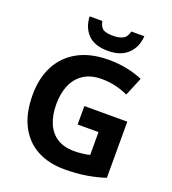

<svg xmlns="http://www.w3.org/2000/svg" viewBox="-165 -1060 1066 1193"><g transform="rotate(20 367.5 -463.5)"><path d="M381 -402H665V-31Q609 -12 542.5 -1Q476 10 399 10Q293 10 216 -32Q139 -74 97 -156Q55 -238 55 -358Q55 -470 98.5 -552Q142 -634 225 -679Q308 -724 428 -724Q492 -724 549.5 -712Q607 -700 652 -680L601 -558Q563 -576 519 -586.5Q475 -597 427 -597Q354 -597 306.5 -565.5Q259 -534 236 -479.5Q213 -425 213 -355Q213 -282 235.5 -228.5Q258 -175 303 -146Q348 -117 417 -117Q445 -117 473 -120.5Q501 -124 519 -129V-280H381ZM583 -937Q578 -863 531 -818.5Q484 -774 400 -774Q313 -774 269 -818Q225 -862 221 -937H305Q314 -895 336 -884Q358 -873 401 -873Q436 -873 462 -885.5Q488 -898 497 -937Z"/></g></svg>

Font: Noto Sans Cherokee
Style: Regular
Weight: 400
Designer: Monotype Design Team
Foundry: Monotype Imaging Inc.
Version: Version 2.001